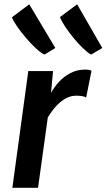

<svg xmlns="http://www.w3.org/2000/svg" viewBox="-20 -896 508 916"><path d="M39 0 115 -557H233L223.5 -452.5Q236.5 -478 259.8 -503.8Q283 -529.5 315 -546.8Q347 -564 385 -564Q410 -564 416.5 -558L391 -430.5Q385.5 -435 372.8 -437.2Q360 -439.5 344 -439.5Q315.5 -439.5 290.5 -424.8Q265.5 -410 244.8 -386.2Q224 -362.5 208 -335.5L161.5 0ZM192 -635.5Q175 -643.5 151.5 -665.2Q128 -687 104.2 -714.8Q80.5 -742.5 62 -769.2Q43.5 -796 37 -813.5L119.5 -875.5L244 -667ZM414.5 -635.5Q397.5 -645 375 -666.8Q352.5 -688.5 330 -716Q307.5 -743.5 290.2 -769.8Q273 -796 266 -814.5L348 -875.5L468 -667Z"/></svg>

Font: Merriweather Sans Medium
Style: Italic
Weight: 500
Italic angle: -7.5°
Designer: Eben Sorkin
Foundry: Eben Sorkin
Version: Version 2.001